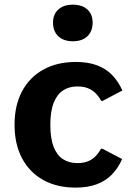

<svg xmlns="http://www.w3.org/2000/svg" viewBox="-20 -809 589 838"><path d="M310.1 9.8Q228 9.8 168.2 -23.7Q108.4 -57.1 75.9 -118.7Q43.5 -180.2 43.5 -264.6Q43.5 -349.1 76.2 -410.4Q108.9 -471.7 168.9 -505.1Q229 -538.6 311 -538.6Q363.8 -538.6 402.3 -524.4Q440.9 -510.3 468.3 -482.7Q495.6 -455.1 514.2 -414.1L428.2 -368.7H421.9Q403.3 -402.3 377.4 -417.5Q351.6 -432.6 315.9 -431.6Q282.2 -431.6 255.9 -414.8Q229.5 -397.9 214.6 -361.1Q199.7 -324.2 199.7 -264.6Q199.7 -204.1 214.4 -167.5Q229 -130.9 254.9 -114.3Q280.8 -97.7 314.9 -97.2Q350.6 -96.2 376.2 -110.8Q401.9 -125.5 420.9 -159.7H427.2L513.2 -114.7Q494.6 -73.7 467.3 -46.1Q439.9 -18.6 401.1 -4.4Q362.3 9.8 310.1 9.8ZM297.9 -628.9Q257.8 -628.9 234.6 -650.6Q211.4 -672.4 211.4 -710.4Q211.4 -746.6 234.6 -767.6Q257.8 -788.6 297.9 -788.6Q338.4 -788.6 361.3 -767.6Q384.3 -746.6 384.3 -710.4Q384.3 -672.4 361.3 -650.6Q338.4 -628.9 297.9 -628.9Z"/></svg>

Font: Comme
Style: Bold
Weight: 700
Version: Version 1.000;gftools[0.9.27]